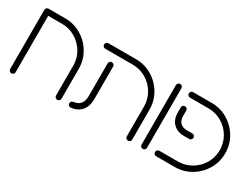

<svg xmlns="http://www.w3.org/2000/svg" viewBox="-48 -932 1762 1345"><g transform="rotate(30 833.5 -259.0)"><path d="M37 -18.1V-496.3H81.5V-18.1Q81.5 -8.9 75 -2.4Q68.5 4.1 59.3 4.1Q50 4.1 43.5 -2.4Q37 -8.9 37 -18.1ZM430.4 4.1Q421.1 4.1 414.6 -2.4Q408.1 -8.9 408.1 -18.1V-259.3Q408.1 -317.4 379.1 -366.7Q350 -415.9 300.7 -445Q251.5 -474.1 193.3 -474.1H59.3Q50 -474.1 43.5 -480.6Q37 -487 37 -496.3Q37 -505.6 43.5 -512Q50 -518.5 59.3 -518.5H193.3Q263.3 -518.5 323 -483.5Q382.6 -448.5 417.6 -388.9Q452.6 -329.3 452.6 -259.3V-18.1Q452.6 -8.9 446.1 -2.4Q439.6 4.1 430.4 4.1Z M515.6 -17.8Q515.6 -26.3 521.1 -32.6Q526.7 -38.9 535.2 -40Q608.5 -47.8 608.5 -129.6V-393.3Q608.5 -402.6 615 -409.1Q621.5 -415.6 630.7 -415.6Q640 -415.6 646.5 -409.1Q653 -402.6 653 -393.3V-129.6Q653 -71.9 623.5 -36.9Q594.1 -1.9 540.4 4.4Q530.4 5.6 523 -1.1Q515.6 -7.8 515.6 -17.8ZM1002.6 4.1Q993.3 4.1 986.9 -2.4Q980.4 -8.9 980.4 -18.1V-259.3Q980.4 -317.4 951.3 -366.7Q922.2 -415.9 873 -445Q823.7 -474.1 765.6 -474.1H543Q533.7 -474.1 527.2 -480.6Q520.7 -487 520.7 -496.3Q520.7 -505.6 527.2 -512Q533.7 -518.5 543 -518.5H765.6Q835.6 -518.5 895.2 -483.5Q954.8 -448.5 989.8 -388.9Q1024.8 -329.3 1024.8 -259.3V-18.1Q1024.8 -8.9 1018.3 -2.4Q1011.9 4.1 1002.6 4.1Z M1098.9 -19.6V-500.7Q1098.9 -510 1105.4 -516.5Q1111.9 -523 1121.1 -523Q1130.4 -523 1136.9 -516.5Q1143.3 -510 1143.3 -500.7V-19.6Q1143.3 -10.4 1136.9 -3.9Q1130.4 2.6 1121.1 2.6Q1111.9 2.6 1105.4 -3.9Q1098.9 -10.4 1098.9 -19.6Z M1206.3 -22.2Q1206.3 -31.5 1212.8 -38Q1219.3 -44.4 1228.5 -44.4H1378.1Q1436.3 -44.4 1485.7 -73.3Q1535.2 -102.2 1564.1 -151.7Q1593 -201.1 1593 -259.3Q1593 -317.4 1564.1 -366.9Q1535.2 -416.3 1485.7 -445.2Q1436.3 -474.1 1378.1 -474.1H1228.5Q1219.3 -474.1 1212.8 -480.6Q1206.3 -487 1206.3 -496.3Q1206.3 -505.6 1212.8 -512Q1219.3 -518.5 1228.5 -518.5H1378.1Q1448.5 -518.5 1508 -483.5Q1567.4 -448.5 1602.4 -389.1Q1637.4 -329.6 1637.4 -259.3Q1637.4 -188.9 1602.4 -129.4Q1567.4 -70 1508 -35Q1448.5 0 1378.1 0H1228.5Q1219.3 0 1212.8 -6.5Q1206.3 -13 1206.3 -22.2ZM1206.3 -338.9V-382.6Q1206.3 -391.9 1212.8 -398.3Q1219.3 -404.8 1228.5 -404.8Q1237.8 -404.8 1244.3 -398.3Q1250.7 -391.9 1250.7 -382.6V-338.9Q1250.7 -303.7 1269.8 -284.4Q1288.9 -265.2 1324.1 -265.2H1367.8Q1377 -265.2 1383.5 -258.7Q1390 -252.2 1390 -243Q1390 -233.7 1383.5 -227.2Q1377 -220.7 1367.8 -220.7H1324.1Q1288.9 -220.7 1262.2 -235.4Q1235.6 -250 1220.9 -276.7Q1206.3 -303.3 1206.3 -338.9Z"/></g></svg>

Font: 26F Galaxy Hebrew
Style: Regular
Weight: 400
Designer: C₂₉H₂₅N₃O₅
Version: Version 1.000